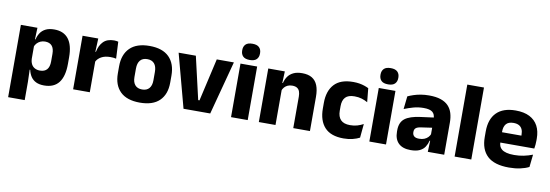

<svg xmlns="http://www.w3.org/2000/svg" viewBox="-61 -1125 4974 1735"><g transform="rotate(10 2426.0 -257.5)"><path d="M351.5 11.5Q307.5 11.5 277.5 -3Q247.5 -17.5 229.8 -44.2Q212 -71 204.5 -106.5H165L201 -209.5Q202 -179 212.8 -158Q223.5 -137 243.8 -125.8Q264 -114.5 292 -114.5Q334 -114.5 355.8 -139.2Q377.5 -164 377.5 -213V-283Q377.5 -332 356.2 -356.5Q335 -381 293 -381Q269.5 -381 250.2 -372Q231 -363 217.8 -348.2Q204.5 -333.5 198.5 -314.5L163.5 -385H204Q211.5 -418 229 -444.8Q246.5 -471.5 277.5 -487.2Q308.5 -503 356.5 -503Q442.5 -503 486.8 -446.8Q531 -390.5 531 -278V-218Q531 -104.5 486.8 -46.5Q442.5 11.5 351.5 11.5ZM51 172V-491.5H203L198 -359L201 -341.5V-152.5L199 -126.5L203 5V172Z M767 -276 725 -369H761Q773 -430 807.8 -464.8Q842.5 -499.5 906 -499.5Q917 -499.5 926.2 -498Q935.5 -496.5 944 -494.5L951.5 -340Q941 -343 927 -344.2Q913 -345.5 898.5 -345.5Q849.5 -345.5 816 -327.2Q782.5 -309 767 -276ZM617 0V-491.5H761L754.5 -334.5L770 -332.5V0Z M1230.5 14Q1111.5 14 1050.8 -45.2Q990 -104.5 990 -212V-276.5Q990 -385.5 1051 -445.8Q1112 -506 1230.5 -506Q1349 -506 1409.8 -445.8Q1470.5 -385.5 1470.5 -276.5V-212Q1470.5 -104.5 1410 -45.2Q1349.5 14 1230.5 14ZM1230.5 -106.5Q1273 -106.5 1295.2 -132.2Q1317.5 -158 1317.5 -205.5V-283Q1317.5 -333 1295.2 -359Q1273 -385 1230.5 -385Q1188 -385 1165.8 -359Q1143.5 -333 1143.5 -283V-205.5Q1143.5 -158 1165.8 -132.2Q1188 -106.5 1230.5 -106.5Z M1759 -100 1848.5 -491.5H2005.5L1875 0H1630L1498.5 -491.5H1656.5L1747 -100Z M2066 0V-491.5H2219V0ZM2142.5 -538Q2099.5 -538 2080 -557.8Q2060.5 -577.5 2060.5 -611V-614.5Q2060.5 -648 2080 -667.5Q2099.5 -687 2142.5 -687Q2184.5 -687 2204.2 -667.5Q2224 -648 2224 -614.5V-611Q2224 -577 2204.2 -557.5Q2184.5 -538 2142.5 -538Z M2637 0V-289Q2637 -316 2630 -335.8Q2623 -355.5 2606.5 -366Q2590 -376.5 2561.5 -376.5Q2538 -376.5 2520 -368.2Q2502 -360 2489.8 -345.8Q2477.5 -331.5 2471.5 -313.5L2448 -385H2474Q2482 -418.5 2500.2 -445Q2518.5 -471.5 2550.5 -487.2Q2582.5 -503 2631.5 -503Q2686.5 -503 2721.5 -481.8Q2756.5 -460.5 2773.2 -418.5Q2790 -376.5 2790 -313.5V0ZM2321 0V-491.5H2473L2468 -368.5L2474 -354V0Z M3099.5 13Q2982.5 13 2926 -48.5Q2869.5 -110 2869.5 -221.5V-272.5Q2869.5 -382 2926 -443.5Q2982.5 -505 3099 -505Q3129 -505 3155 -500.8Q3181 -496.5 3203 -489Q3225 -481.5 3241.5 -473L3254 -346.5Q3229.5 -360.5 3200 -369.8Q3170.5 -379 3133.5 -379Q3075.5 -379 3049.5 -351Q3023.5 -323 3023.5 -270V-227.5Q3023.5 -173.5 3051 -144.5Q3078.5 -115.5 3137 -115.5Q3173.5 -115.5 3202.8 -124.2Q3232 -133 3258.5 -147L3246.5 -20Q3220.5 -6 3182.5 3.5Q3144.5 13 3099.5 13Z M3335 0V-491.5H3488V0ZM3411.5 -538Q3368.5 -538 3349 -557.8Q3329.5 -577.5 3329.5 -611V-614.5Q3329.5 -648 3349 -667.5Q3368.5 -687 3411.5 -687Q3453.5 -687 3473.2 -667.5Q3493 -648 3493 -614.5V-611Q3493 -577 3473.2 -557.5Q3453.5 -538 3411.5 -538Z M3871.5 0 3876 -123 3872.5 -130.5V-284L3871.5 -304Q3871.5 -345 3847.5 -364.5Q3823.5 -384 3767 -384Q3717.5 -384 3673 -371.5Q3628.5 -359 3589 -343L3602 -461.5Q3625.5 -472.5 3654.8 -482.2Q3684 -492 3719.5 -498Q3755 -504 3795.5 -504Q3860 -504 3903.5 -489Q3947 -474 3973 -446.5Q3999 -419 4010.5 -380.8Q4022 -342.5 4022 -296.5V0ZM3715 11.5Q3641.5 11.5 3603.5 -25.5Q3565.5 -62.5 3565.5 -131V-144.5Q3565.5 -217 3610.2 -251.8Q3655 -286.5 3752.5 -299L3884.5 -316.5L3893.5 -224.5L3776.5 -207.5Q3741 -203 3726.5 -191Q3712 -179 3712 -155.5V-152Q3712 -129.5 3726.5 -116.2Q3741 -103 3773 -103Q3801 -103 3821.2 -111.5Q3841.5 -120 3854.5 -133.8Q3867.5 -147.5 3874 -164.5L3895.5 -102.5H3870.5Q3862.5 -70.5 3845.8 -44.5Q3829 -18.5 3797.5 -3.5Q3766 11.5 3715 11.5Z M4117.5 0V-660.5H4270.5V0Z M4617 12.5Q4483 12.5 4419 -47.2Q4355 -107 4355 -221.5V-272.5Q4355 -385.5 4415 -445.8Q4475 -506 4589.5 -506Q4666.5 -506 4717.8 -479.8Q4769 -453.5 4794.8 -405Q4820.5 -356.5 4820.5 -288.5V-272Q4820.5 -253 4818.8 -233.2Q4817 -213.5 4814 -196.5H4676Q4678 -225.5 4678.5 -251.2Q4679 -277 4679 -298Q4679 -328.5 4669.5 -349.2Q4660 -370 4640.2 -381Q4620.5 -392 4589.5 -392Q4543.5 -392 4522.2 -367.2Q4501 -342.5 4501 -297V-252L4502 -235.5V-200.5Q4502 -181.5 4508.2 -164.5Q4514.5 -147.5 4530.2 -134.8Q4546 -122 4573.8 -114.8Q4601.5 -107.5 4644.5 -107.5Q4690 -107.5 4732 -116.2Q4774 -125 4812.5 -140L4800 -25Q4766 -7.5 4719.5 2.5Q4673 12.5 4617 12.5ZM4436 -196.5V-291H4783V-196.5Z"/></g></svg>

Font: Anek Telugu Medium
Style: Bold
Weight: 700
Version: Version 1.003